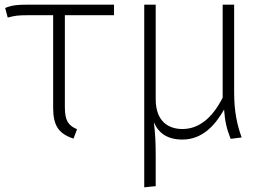

<svg xmlns="http://www.w3.org/2000/svg" viewBox="-20 -584 1149 820"><path d="M467 -519V-564H94C55 -564 32 -562 2 -550L13 -509C43 -517 57 -519 99 -519H207V-124C207 -48 230 -13 294 8L309 -32C272 -48 257 -68 257 -127V-519Z M1012 3C993 -50 980 -106 980 -190V-564H931V-167C888 -82 831 -33 759 -33C699 -33 645 -66 645 -160V-564H596V216L645 211V80C645 24 643 -14 637 -62C657 -16 694 12 759 12C844 12 898 -48 937 -116C941 -63 948 -35 965 9Z"/></svg>

Font: Glow Sans SC Normal Light
Style: Regular
Weight: 300
Designer: Ryoko NISHIZUKA (kana, bopomofo & ideographs); Paul D. Hunt (Latin, Greek & Cyrillic); Sandoll Communications, Soo-young
Version: Version 0.93